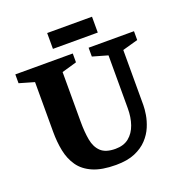

<svg xmlns="http://www.w3.org/2000/svg" viewBox="-137 -877 939 1002"><g transform="rotate(-20 332.0 -376.0)"><path d="M338 9Q260 9 210.5 -12.5Q161 -34 134.5 -72Q108 -110 98 -159.5Q88 -209 88 -265V-542L5 -566V-615H324V-566L241 -542V-265Q241 -209 249 -165Q257 -121 283.5 -96Q310 -71 364 -71Q410 -71 439 -94.5Q468 -118 482 -158Q496 -198 496 -248V-542L412 -566V-615H664V-566L578 -542V-236Q578 -214 573 -183Q568 -152 554 -118.5Q540 -85 513 -56Q486 -27 443.5 -9Q401 9 338 9ZM235 -673V-761H484V-673Z"/></g></svg>

Font: Manuale ExtraBold
Style: Regular
Weight: 800
Version: Version 1.002